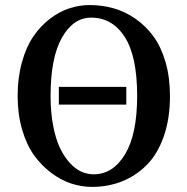

<svg xmlns="http://www.w3.org/2000/svg" viewBox="-20 -730 741 760"><path d="M344.2 9.8Q303.2 9.8 262.5 -3.4Q221.7 -16.6 183.1 -45.4Q144.5 -74.2 115 -115.2Q85.4 -156.2 67.6 -217Q49.8 -277.8 49.8 -350.1Q49.8 -422.4 66.7 -483.2Q83.5 -543.9 111.6 -585.2Q139.6 -626.5 176.8 -655Q213.9 -683.6 253.9 -696.8Q293.9 -710 335 -710Q384.8 -710 430.7 -696.8Q476.6 -683.6 517.3 -655Q558.1 -626.5 588.1 -585Q618.2 -543.5 635.5 -483.2Q652.8 -422.9 652.8 -350.1Q652.8 -259.3 627.9 -189Q603 -118.7 559.8 -75.9Q516.6 -33.2 461.9 -11.7Q407.2 9.8 344.2 9.8ZM340.8 -660.2Q270 -660.2 225.1 -580.8Q180.2 -501.5 180.2 -350.1Q180.2 -286.1 190.2 -233.4Q200.2 -180.7 216.8 -145.5Q233.4 -110.4 255.6 -85.9Q277.8 -61.5 301.5 -50.8Q325.2 -40 350.1 -40Q427.2 -40 475.1 -119.4Q522.9 -198.7 522.9 -350.1Q522.9 -507.8 473.6 -584Q424.3 -660.2 340.8 -660.2ZM212.9 -386.2H480V-315.9H212.9Z"/></svg>

Font: Pfennig
Style: Bold
Weight: 700
Version: Version 20120410 ; ttfautohint (v0.8)